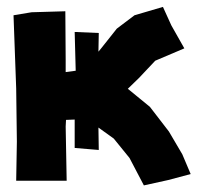

<svg xmlns="http://www.w3.org/2000/svg" viewBox="-20 -528 577 561"><path d="M19.5 -483.4 27.3 -269.5 29.3 -114.3 27.3 0H99.6H174.8L171.9 -158.2L172.9 -177.7L198.2 -178.7V-95.7L268.6 -89.8L267.6 -155.3L312.5 -123L358.4 -66.4L400.4 13.7L471.7 -2L537.1 -19.5L512.7 -77.1L473.6 -143.6L418 -215.8L353.5 -268.6L385.7 -299.8L433.6 -350.6L518.6 -386.7L480.5 -454.1L456.1 -507.8L373 -483.4L321.3 -444.3L276.4 -387.7L267.6 -377L268.6 -431.6L198.2 -434.6L201.2 -321.3L171.9 -317.4V-353.5L170.9 -495.1L72.3 -492.2Z"/></svg>

Font: MaokenAssortedSans-TC
Style: Regular
Weight: 500
Version: Version 0.83